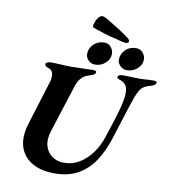

<svg xmlns="http://www.w3.org/2000/svg" viewBox="-104 -1078 1046 1181"><g transform="rotate(10 419.0 -488.0)"><path d="M606.7 -852.7Q599.7 -853.4 590.9 -855.2Q582.1 -857 572.7 -859.4Q563.2 -861.8 555.2 -864.1Q547.1 -866.4 542.4 -867.9Q504.3 -874.8 470.1 -886.3Q435.9 -897.9 398.2 -910.5Q394.9 -913.2 393.7 -917.5Q392.6 -921.7 393.4 -926.7Q394.2 -931.8 396.3 -935.1Q397.1 -940.8 402.2 -953.8Q407.3 -966.7 417.8 -978.4Q428.3 -990.1 442.8 -989.8Q447.6 -988.9 453.7 -986.1Q459.9 -983.4 466.4 -980.2Q472.9 -977 478.5 -973.6Q484.2 -970.3 487.1 -968.2Q516.1 -951.3 552.4 -927.9Q588.6 -904.5 614.1 -885.2Q623.9 -877.1 626 -872.3Q628 -867.4 627.1 -863.3Q625.9 -857.6 620.1 -855.1Q614.3 -852.5 606.7 -852.7ZM314.9 14Q250.5 14 202.9 -5.2Q155.2 -24.4 126.9 -60.1Q98.6 -95.8 92.5 -145.4Q86.4 -194.9 105 -255.1L192.5 -538Q201 -565.8 195.4 -588.8Q189.8 -611.9 166.8 -618.4Q141.5 -625.7 144.8 -640.4Q146.4 -647.2 156.1 -650.9Q165.9 -654.6 177 -654.6Q207.9 -654.6 241.2 -652.3Q274.5 -650 303.8 -650Q331.5 -650 371 -651.8Q410.5 -653.6 438.6 -653.6Q465.1 -653.6 460.8 -639.4Q457.3 -628.3 440.5 -623Q423.6 -617.8 405.8 -610.3Q388.1 -603.9 371.6 -585Q355 -566.2 343.9 -530.9L250.1 -237.2Q233 -183.7 245.1 -143.7Q257.1 -103.6 288.6 -82Q320 -60.4 360.8 -60.4Q415.8 -60.4 460.3 -88.4Q504.9 -116.3 537.3 -162Q569.7 -207.6 586.9 -261.6Q602 -305.4 613.7 -342.8Q625.4 -380.3 633.9 -408.1Q642.5 -436 646 -450.2Q661.1 -509.4 662.2 -542.1Q663.3 -574.8 654.4 -590.9Q645.6 -607 629.8 -615.4Q620 -620.7 606.6 -625.2Q593.2 -629.7 595.6 -639.2Q597.3 -646.8 606.4 -650.1Q615.5 -653.5 629.1 -653.5Q652.9 -653.5 669 -652.6Q685 -651.8 699.1 -651.3Q713.2 -650.8 730.3 -650.8Q748.6 -650.8 760.8 -651.7Q773.1 -652.6 785.5 -653.6Q797.9 -654.6 816.9 -654.6Q828.1 -654.6 834.2 -651.7Q840.3 -648.8 837.7 -640.4Q834.2 -626.7 803.8 -618.7Q780.4 -613.1 765.1 -603.1Q749.8 -593.2 739.3 -575.9Q728.7 -558.6 717.9 -529Q693.7 -459.2 673.4 -393.2Q653.1 -327.1 629.8 -256.5Q604.2 -176.2 563.6 -115.2Q522.9 -54.2 462.3 -20.1Q401.7 14 314.9 14ZM644.4 -688.5Q619.4 -688.5 602.4 -705.8Q585.3 -723.2 585.3 -743.9Q585.3 -779.6 611.6 -805.8Q638 -832 678.6 -832Q704.4 -832 720.6 -813.2Q736.7 -794.5 736.7 -770.1Q736.7 -748.6 723.8 -729.8Q710.9 -711.1 690.1 -699.8Q669.3 -688.5 644.4 -688.5ZM445.9 -688.5Q420.1 -688.5 403.4 -705.8Q386.8 -723.2 386.8 -744.7Q386.8 -780.4 413.5 -806.2Q440.3 -832 480 -832Q505 -832 521.2 -813.2Q537.3 -794.5 537.3 -770.1Q537.3 -738.3 510.1 -713.4Q482.8 -688.5 445.9 -688.5Z"/></g></svg>

Font: EB Garamond
Style: Italic
Weight: 400
Italic angle: -17.2°
Designer: Georg Duffner and Octavio Pardo
Foundry: Georg Duffner
Version: Version 1.001